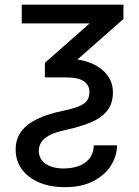

<svg xmlns="http://www.w3.org/2000/svg" viewBox="-20 -565 580 802"><path d="M70.8 -545.4H495.6V-485.8L218.8 -241.7H167.5V-302.7L354.5 -467.3H70.8ZM142.1 64.5Q142.1 99.1 170.2 118.9Q198.2 138.7 246.6 138.7Q276.9 138.7 304.7 129.9Q332.5 121.1 351.3 99.9Q370.1 78.6 372.1 42H468.8Q468.8 85.9 443.6 126Q418.5 166 370.1 191.4Q321.8 216.8 251.5 216.8Q189 216.8 142.6 196.8Q96.2 176.8 70.8 141.4Q45.4 106 45.4 59.1Q45.4 16.6 67.9 -14.6Q90.3 -45.9 134.3 -67.4Q178.2 -88.9 242.7 -102.1Q286.1 -111.3 310.3 -121.3Q334.5 -131.3 344 -145.5Q353.5 -159.7 353.5 -181.6Q353.5 -209.5 330.3 -225.6Q307.1 -241.7 252.9 -241.7H215.8L221.7 -319.8H252.9Q313.5 -319.8 358.2 -302Q402.8 -284.2 427.2 -252.4Q451.7 -220.7 451.7 -179.2Q451.7 -132.3 427.5 -102.3Q403.3 -72.3 359.6 -54Q315.9 -35.6 257.3 -22.9Q210.4 -13.2 185.5 0.7Q160.6 14.6 151.4 30.8Q142.1 46.9 142.1 64.5Z"/></svg>

Font: Sahel VF Regular
Style: Regular
Weight: 400
Foundry: Saber Rastikerdar (saber.rastikerdar@gmail.com)
Version: Version 3.4.0